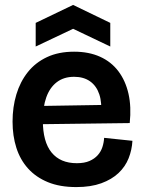

<svg xmlns="http://www.w3.org/2000/svg" viewBox="-20 -746 583 780"><path d="M290 14Q223 14 174.5 -6Q126 -26 94 -61.5Q62 -97 46.5 -145.5Q31 -194 31 -252Q31 -311 46.5 -362.5Q62 -414 93 -453Q124 -492 171 -514Q218 -536 281 -536Q341 -536 386.5 -515.5Q432 -495 461 -456.5Q490 -418 502 -365Q514 -312 507 -246L111 -241V-315L418 -320L390 -277Q395 -328 383.5 -362.5Q372 -397 346 -415.5Q320 -434 281 -434Q239 -434 210.5 -412Q182 -390 168 -350.5Q154 -311 154 -257Q154 -170 189.5 -126.5Q225 -83 292 -83Q323 -83 343.5 -92Q364 -101 377 -115.5Q390 -130 396 -148.5Q402 -167 403 -186L518 -174Q516 -137 502.5 -103Q489 -69 461.5 -43Q434 -17 391.5 -1.5Q349 14 290 14ZM125 -557V-653L277 -726L428 -653V-557L277 -629Z"/></svg>

Font: Bricolage Grotesque 72pt SemiBold
Style: Regular
Weight: 600
Version: Version 1.001;gftools[0.9.33.dev8+g029e19f]